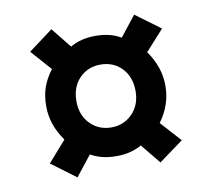

<svg xmlns="http://www.w3.org/2000/svg" viewBox="-64 -653 734 665"><g transform="rotate(-10 303.0 -320.5)"><path d="M157 -60 71 -124 135 -197Q93 -256 93 -320Q93 -358 103 -387Q113 -416 135 -445L71 -517L157 -581L214 -510Q251 -532 303 -532Q355 -532 392 -510L448 -581L535 -517L470 -445Q512 -386 512 -320Q512 -253 470 -196L535 -124L449 -61L392 -131Q355 -109 303 -109Q250 -109 213 -131ZM407 -320Q407 -370 377.5 -400.5Q348 -431 303 -431Q258 -431 228.5 -400.5Q199 -370 199 -320Q199 -271 229 -240.5Q259 -210 303 -210Q347 -210 377 -240.5Q407 -271 407 -320Z"/></g></svg>

Font: Maitree Semibold
Style: Regular
Weight: 600
Designer: CadsonDemak Team
Foundry: CadsonDemak
Version: Version 1.010